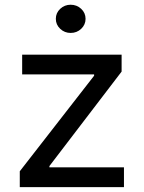

<svg xmlns="http://www.w3.org/2000/svg" viewBox="-20 -771 592 791"><path d="M61.5 0V-65.4L367.7 -459V-464.4H71.3V-545.9H481V-476.1L183.6 -86.9V-81.5H490.7V0ZM271 -635.3Q246.1 -635.3 228 -652.3Q210 -669.4 210 -693.4Q210 -717.8 228 -734.6Q246.1 -751.5 271 -751.5Q296.4 -751.5 314.5 -734.6Q332.5 -717.8 332.5 -693.4Q332.5 -669.4 314.5 -652.3Q296.4 -635.3 271 -635.3Z"/></svg>

Font: Inter-Regular
Style: Regular
Weight: 400
Designer: Rasmus Andersson
Foundry: rsms
Version: Version 4.000;git-a52131595